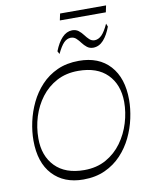

<svg xmlns="http://www.w3.org/2000/svg" viewBox="-110 -1132 941 1217"><g transform="rotate(-10 360.5 -523.0)"><path d="M327 8Q202 8 129.5 -70Q57 -148 57 -290Q57 -348 70.5 -410Q84 -472 112 -530.5Q140 -589 184 -636Q228 -683 288.5 -710.5Q349 -738 428 -738Q556 -738 627.5 -659Q699 -580 699 -440Q699 -383 685.5 -320.5Q672 -258 644 -200Q616 -142 572 -95Q528 -48 467 -20Q406 8 327 8ZM343 -50Q423 -50 483.5 -84Q544 -118 584.5 -174Q625 -230 645.5 -297.5Q666 -365 666 -432Q665 -544 599.5 -610Q534 -676 412 -676Q334 -676 274 -644Q214 -612 173 -558Q132 -504 111 -436.5Q90 -369 90 -297Q90 -185 155.5 -117.5Q221 -50 343 -50ZM315 -802 305 -821Q326 -875 354.5 -905Q383 -935 419 -936Q444 -936 460.5 -923Q477 -910 490 -892.5Q503 -875 517 -862Q531 -849 551 -849Q575 -850 595.5 -870Q616 -890 639 -940L647 -920Q628 -868 600 -836.5Q572 -805 534 -804Q510 -804 493.5 -817Q477 -830 464 -847.5Q451 -865 437 -878Q423 -891 402 -891Q377 -890 357.5 -870Q338 -850 315 -802ZM354 -1011 363 -1054H659L650 -1011Z"/></g></svg>

Font: Savate ExtraLight
Style: Italic
Weight: 200
Italic angle: -11°
Designer: Max Esnée
Foundry: Plomb Type
Version: Version 2.000